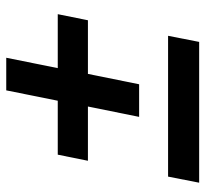

<svg xmlns="http://www.w3.org/2000/svg" viewBox="-42 -632 673 630"><g transform="rotate(-90 295.0 -316.5)"><path d="M564 -464 544 -365H368L334 -197H227L261 -365H83L103 -464H280L314 -633H421L387 -464ZM31 -102H493L473 0H11Z"/></g></svg>

Font: Montserrat Alternates SemiBold
Style: Italic
Weight: 600
Italic angle: -11.3°
Designer: Julieta Ulanovsky
Foundry: Julieta Ulanovsky
Version: Version 7.200